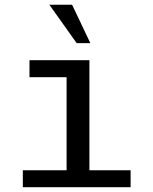

<svg xmlns="http://www.w3.org/2000/svg" viewBox="-20 -781 640 801"><path d="M356.9 -601.1H299.8L186 -761.2H280.8ZM353 -70.8H524.9V0H75.2V-70.8H257.8V-459H103V-529.8H353Z"/></svg>

Font: Aurulent Sans Mono
Style: Regular
Weight: 400
Monospace: yes
Version: Version 2007.05.04